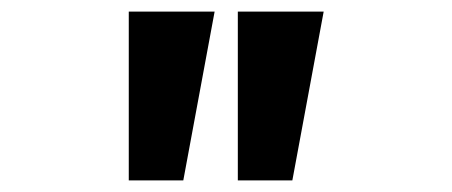

<svg xmlns="http://www.w3.org/2000/svg" viewBox="-20 -716 780 331"><path d="M202 -696H350L296 -405H202ZM390 -405V-696H538L484 -405Z"/></svg>

Font: Major Mono Display
Style: Regular
Weight: 400
Designer: Emre Parlak
Foundry: Emre Parlak
Version: Version 2.000; ttfautohint (v1.8) -l 8 -r 50 -G 200 -x 14 -D